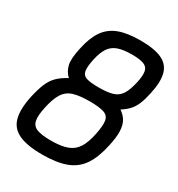

<svg xmlns="http://www.w3.org/2000/svg" viewBox="-194 -937 993 1074"><g transform="rotate(30 302.5 -400.0)"><path d="M240 14Q142 14 88.5 -11Q35 -36 20.5 -90.5Q6 -145 25 -235Q37 -289 52 -325Q67 -361 91.5 -385.5Q116 -410 156 -431Q128 -457 119.5 -494.5Q111 -532 127 -604Q143 -681 174.5 -727Q206 -773 260 -793.5Q314 -814 399 -814Q488 -814 537 -791.5Q586 -769 599.5 -719Q613 -669 595 -588Q586 -544 574 -514.5Q562 -485 543.5 -464Q525 -443 494 -423Q522 -404 536 -379Q550 -354 551.5 -315.5Q553 -277 540 -219Q522 -133 487.5 -82Q453 -31 393.5 -8.5Q334 14 240 14ZM243 -78Q308 -78 347.5 -92.5Q387 -107 409 -141.5Q431 -176 443 -235Q456 -297 450.5 -327Q445 -357 414.5 -367Q384 -377 323 -377Q258 -377 219 -365Q180 -353 158 -319Q136 -285 122 -219Q110 -164 116 -133Q122 -102 152 -90Q182 -78 243 -78ZM326 -469Q382 -469 415.5 -479Q449 -489 468 -518.5Q487 -548 499 -604Q509 -651 504 -676.5Q499 -702 473.5 -712Q448 -722 396 -722Q340 -722 306 -709.5Q272 -697 253 -668Q234 -639 223 -588Q212 -536 217 -510.5Q222 -485 248 -477Q274 -469 326 -469Z"/></g></svg>

Font: Victor Mono Thin
Style: Italic
Weight: 100
Italic angle: -12°
Monospace: yes
Designer: Rune Bjørnerås
Version: Version 1.561;gftools[0.9.30]